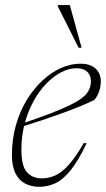

<svg xmlns="http://www.w3.org/2000/svg" viewBox="-20 -710 408 740"><path d="M274 -447Q245.5 -447 215.8 -431.5Q186 -416 158.5 -387.8Q131 -359.5 109.5 -320.5Q88 -281.5 75.2 -234Q62.5 -186.5 62.5 -133.5Q62.5 -69.5 84 -46Q105.5 -22.5 141.5 -22.5Q167 -22.5 192.2 -33.5Q217.5 -44.5 244.5 -74.2Q271.5 -104 302.5 -158.5L314 -158Q282 -91 252.8 -54.5Q223.5 -18 193.8 -4Q164 10 131 10Q101.5 10 77.5 -2.2Q53.5 -14.5 39.8 -41.5Q26 -68.5 26 -113Q26 -173.5 41.2 -227.2Q56.5 -281 83 -324.5Q109.5 -368 143.5 -399.5Q177.5 -431 215 -447.8Q252.5 -464.5 289.5 -464.5Q317 -464.5 334.2 -455.5Q351.5 -446.5 360 -431.2Q368.5 -416 368.5 -398Q368.5 -377 362.5 -358.8Q356.5 -340.5 343.5 -324.5Q318.5 -312.5 286 -299.2Q253.5 -286 216.2 -272.5Q179 -259 140 -246Q101 -233 63.5 -221.5L64 -233.5Q128.5 -255 173 -272.2Q217.5 -289.5 246.2 -303.2Q275 -317 291.5 -329Q308 -341 315.8 -351.8Q323.5 -362.5 327 -373.5Q332.5 -393.5 329 -410Q325.5 -426.5 312 -436.8Q298.5 -447 274 -447ZM294.5 -526H283L203 -685V-690.5H249Z"/></svg>

Font: Newsreader 36pt ExtraLight
Style: Italic
Weight: 250
Italic angle: -17°
Designer: Hugues Gentile
Foundry: Production Type
Version: Version 1.003